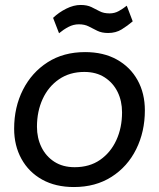

<svg xmlns="http://www.w3.org/2000/svg" viewBox="-20 -742 641 774"><path d="M278 12Q204 12 150 -18Q96 -48 66.5 -101.5Q37 -155 37 -223Q37 -310 72.5 -380Q108 -450 172 -491Q236 -532 323 -532Q397 -532 451 -502Q505 -472 534.5 -419Q564 -366 564 -297Q564 -211 529 -140.5Q494 -70 429.5 -29Q365 12 278 12ZM281 -68Q341 -68 383.5 -97.5Q426 -127 449 -177Q472 -227 472 -289Q472 -335 454 -371.5Q436 -408 402 -430Q368 -452 320 -452Q261 -452 218 -422.5Q175 -393 152 -343Q129 -293 129 -231Q129 -186 147 -149Q165 -112 199 -90Q233 -68 281 -68ZM515 -656Q494 -638 470.5 -623.5Q447 -609 416 -609Q390 -609 372 -618Q354 -627 337.5 -635.5Q321 -644 298 -644Q276 -644 256 -633.5Q236 -623 218 -608L194 -670Q217 -692 247 -707Q277 -722 305 -722Q331 -722 348.5 -713.5Q366 -705 382 -696.5Q398 -688 422 -688Q442 -688 459 -697.5Q476 -707 491 -719Z"/></svg>

Font: ABeeZee
Style: Italic
Weight: 400
Italic angle: -10°
Designer: Anja Meiners
Foundry: Anja Meiners
Version: Version 1.003; ttfautohint (v1.8.3)